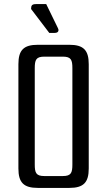

<svg xmlns="http://www.w3.org/2000/svg" viewBox="-20 -919 524 939"><path d="M150 -585C150 -626 156 -642 197 -642H287C328 -642 334 -626 334 -585V-115C334 -74 328 -58 287 -58H197C156 -58 150 -74 150 -115ZM70 -95C70 -26 96 0 165 0H319C388 0 414 -26 414 -95V-605C414 -674 388 -700 319 -700H165C96 -700 70 -674 70 -605ZM221 -758H247C271 -758 267 -776 263 -782L206 -899H157C137 -899 132 -893 132 -875Z"/></svg>

Font: Rationale One
Style: Regular
Weight: 400
Designer: Cyreal (www.cyreal.org)
Foundry: Cyreal (www.cyreal.org)
Version: Version 1.001